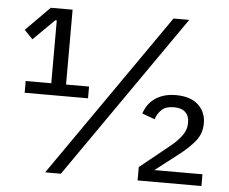

<svg xmlns="http://www.w3.org/2000/svg" viewBox="-50 -756 973 815"><g transform="rotate(5 436.0 -349.0)"><path d="M55 -329V-379H164V-647H158L68 -558L32 -595L134 -698H227V-379H325V-329ZM171 0 657 -698H724L238 0ZM837 0H565V-57L695 -162Q724 -186 740.5 -210Q757 -234 757 -260V-266Q757 -292 740.5 -307.5Q724 -323 692 -323Q657 -323 639.5 -306Q622 -289 614 -265L560 -285Q566 -303 576.5 -319Q587 -335 603.5 -347.5Q620 -360 643 -367.5Q666 -375 696 -375Q758 -375 791 -344.5Q824 -314 824 -266Q824 -222 797.5 -189.5Q771 -157 729 -125L632 -50H837Z"/></g></svg>

Font: IBM Plex Sans Devanagari
Style: Regular
Weight: 400
Designer: Mike Abbink, Paul van der Laan, Pieter van Rosmalen, Erin McLaughlin
Foundry: Bold Monday
Version: Version 1.1